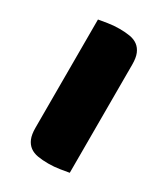

<svg xmlns="http://www.w3.org/2000/svg" viewBox="-132 -553 547 625"><g transform="rotate(30 141.0 -240.0)"><path d="M226 -1Q215 1 193.5 4.5Q172 8 150 8Q128 8 110.5 5Q93 2 81 -7Q69 -16 62.5 -31.5Q56 -47 56 -72V-479Q67 -481 88.5 -484.5Q110 -488 132 -488Q154 -488 171.5 -485Q189 -482 201 -473Q213 -464 219.5 -448.5Q226 -433 226 -408Z"/></g></svg>

Font: Baloo Paaji
Style: Regular
Weight: 400
Designer: Shuchita Grover and Ek Type
Foundry: Ek Type
Version: Version 1.007;PS 1.000;hotconv 1.0.88;makeotf.lib2.5.647800